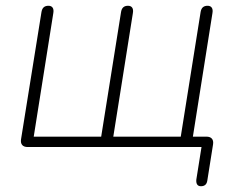

<svg xmlns="http://www.w3.org/2000/svg" viewBox="-20 -510 830 666"><path d="M661 113 679 0H76Q63 0 57 -7Q51 -14 53 -27L124 -469Q126 -480 132 -485Q138 -490 148 -490Q158 -490 162.5 -483.5Q167 -477 165 -465L97 -36H331L400 -469Q402 -480 408 -485Q414 -490 424 -490Q434 -490 438.5 -483.5Q443 -477 441 -465L373 -36H607L676 -469Q678 -480 684 -485Q690 -490 700 -490Q710 -490 714.5 -483.5Q719 -477 717 -465L647 -23L631 -36H696Q709 -36 715 -29Q721 -22 719 -9L699 117Q696 136 677 136Q668 136 664 130Q660 124 661 113Z"/></svg>

Font: SN Pro Thin
Style: Italic
Weight: 200
Italic angle: -9°
Designer: Tobias Whetton
Foundry: Supernotes
Version: Version 1.003;Glyphs 3.3 (3324)